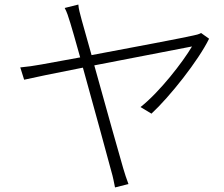

<svg xmlns="http://www.w3.org/2000/svg" viewBox="-20 -798 983 843"><path d="M69 -502 86 -448C116 -455 221 -477 344 -501C393 -326 456 -93 469 -45C476 -22 481 5 485 25L544 10C536 -11 527 -38 521 -59C506 -109 445 -328 394 -511C584 -548 795 -589 823 -594C783 -526 681 -394 597 -328L645 -299C726 -374 851 -532 898 -628L863 -653C854 -648 840 -644 828 -642C795 -634 564 -590 382 -556L339 -709C331 -739 325 -760 324 -778L264 -763C273 -747 280 -726 289 -696C294 -680 311 -622 332 -546L162 -515C129 -509 101 -505 69 -502Z"/></svg>

Font: GenEiGothic-pro-Light
Style: Regular
Weight: 300
Designer: Ryoko NISHIZUKA (kana & ideographs); Paul D. Hunt (Latin, Greek & Cyrillic); Wenlong ZHANG (bopomofo); Sandoll Communica
Foundry: Adobe Systems Incorporated; o_tamon
Version: Version 1.000.140830